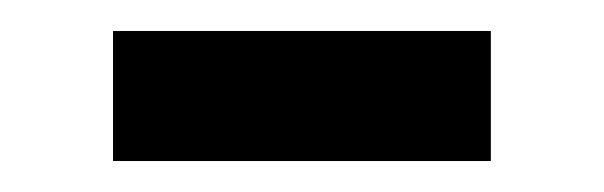

<svg xmlns="http://www.w3.org/2000/svg" viewBox="-20 -329 390 124"><path d="M297 -225H53V-309H297Z"/></svg>

Font: Hind Kochi Medium
Style: Regular
Weight: 500
Designer: Dhruvi Tolia
Foundry: Indian Type Foundry
Version: Version 0.702;PS 1.0;hotconv 1.0.81;makeotf.lib2.5.63406